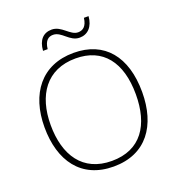

<svg xmlns="http://www.w3.org/2000/svg" viewBox="-159 -1032 1077 1170"><g transform="rotate(-20 379.5 -447.0)"><path d="M214 -800H244C250 -856 276 -871 304 -871C360 -871 387 -799 452 -799C505 -799 542 -837 547 -904H517C510 -848 483 -833 454 -833C403 -833 371 -904 307 -904C253 -904 219 -869 214 -800ZM696 -358C696 -588 584 -725 384 -725C175 -725 63 -575 63 -359C63 -142 168 10 379 10C591 10 696 -142 696 -358ZM103 -359C103 -552 195 -689 384 -689C560 -689 655 -567 655 -358C655 -160 569 -26 380 -26C192 -26 103 -163 103 -359Z"/></g></svg>

Font: Noto Sans Ethiopic ExtraLight
Style: Regular
Weight: 200
Designer: Monotype Design Team
Foundry: Monotype Imaging Inc.
Version: Version 2.102